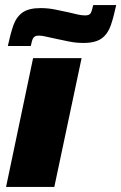

<svg xmlns="http://www.w3.org/2000/svg" viewBox="-20 -740 480 760"><path d="M4 0 111 -510H303L195 0ZM11 -558Q21 -605 32.5 -638.5Q44 -672 68.5 -690Q93 -708 141 -708Q171 -708 199.5 -702Q228 -696 252 -691Q272 -686 288 -682.5Q304 -679 317 -679Q334 -679 339 -688Q344 -697 349 -720H440Q430 -673 418.5 -639.5Q407 -606 382.5 -588Q358 -570 310 -570Q280 -570 251.5 -576Q223 -582 199 -587Q179 -591 162.5 -595Q146 -599 134 -599Q117 -599 111.5 -589.5Q106 -580 102 -558Z"/></svg>

Font: Saira ExtraBold
Style: Italic
Weight: 800
Italic angle: -12°
Designer: Hector Gatti with collaboration of the Omnibus-Type team
Foundry: Omnibus-Type
Version: Version 1.100; ttfautohint (v1.8.3)